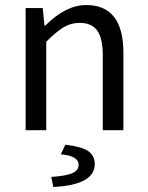

<svg xmlns="http://www.w3.org/2000/svg" viewBox="-20 -518 587 764"><path d="M82 0V-486H150L157 -416H160Q242 -498 323 -498Q471 -498 471 -308V0H389V-297Q389 -365 367 -396Q345 -427 297 -427Q262 -427 233 -409.5Q204 -392 164 -352V0ZM192 226 184 186Q245 182 269 170.5Q293 159 293 138Q293 102 222 96L240 58Q304 65 330.5 83Q357 101 357 135Q357 218 192 226Z"/></svg>

Font: Toshiba Sans
Style: Regular
Weight: 400
Designer: Paul D. Hunt
Foundry: Toshiba Corporation
Version: Version 2.020;PS 2.0;hotconv 1.0.86;makeotf.lib2.5.63406